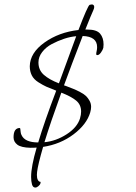

<svg xmlns="http://www.w3.org/2000/svg" viewBox="-20 -657 612 864"><path d="M41 -39Q41 -81 69 -81Q71 -81 71.5 -76Q72 -71 73 -62.5Q74 -54 77 -49Q92 -16 152 -16Q179 -107 233 -249Q204 -260 188.5 -267Q173 -274 152.5 -287Q132 -300 123 -318Q114 -336 114 -359Q115 -419 180 -465.5Q245 -512 333 -522Q374 -629 383 -635Q390 -637 394 -637Q398 -637 401 -634Q404 -631 404 -625.5Q404 -620 400 -611Q391 -592 364 -524H373Q415 -524 430.5 -505.5Q446 -487 446 -457Q446 -454 445.5 -450Q445 -446 445 -442Q443 -433 434.5 -421Q426 -409 418 -409Q413 -409 413 -414Q413 -416 413.5 -420Q414 -424 415 -427.5Q416 -431 416.5 -436Q417 -441 417 -445Q417 -493 352 -495Q300 -361 268 -273Q271 -272 277 -270Q300 -261 311.5 -256.5Q323 -252 341 -242.5Q359 -233 367.5 -224.5Q376 -216 383 -203.5Q390 -191 390 -176Q390 -171 389 -164.5Q388 -158 386 -151Q370 -97 311 -52.5Q252 -8 174 4Q151 83 147 116Q146 124 146 130Q146 145 150.5 153Q155 161 161 161Q164 161 162 168Q160 175 152.5 181Q145 187 139 187Q128 187 124 173Q120 159 120 139Q120 92 145 7Q136 8 117 8Q75 7 58 -6Q41 -19 41 -39ZM340 -124Q345 -141 345 -155Q345 -186 322.5 -204.5Q300 -223 256 -240Q207 -105 180 -17Q232 -22 279.5 -52.5Q327 -83 340 -124ZM245 -282Q245 -283 250 -295L323 -494Q297 -492 268.5 -482.5Q240 -473 213.5 -459Q187 -445 170 -423Q153 -401 153 -376Q153 -342 177 -320.5Q201 -299 245 -282Z"/></svg>

Font: Bilbo Swash Caps
Style: Regular
Weight: 400
Designer: Robert E. Leuschke
Foundry: Robert E. Leuschke
Version: Version 1.002